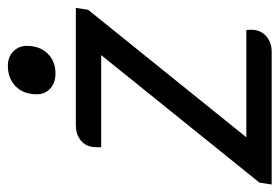

<svg xmlns="http://www.w3.org/2000/svg" viewBox="-162 -594 727 500"><g transform="rotate(-90 202.0 -343.5)"><path d="M-23 -32 309 -444H69Q69 -461 70 -467Q73 -487 88.5 -498.5Q104 -510 126 -510H432L427 -478L95 -66H374Q375 -62 375 -54Q375 -29 358.5 -14.5Q342 0 318 0H-28ZM207 -612Q207 -646 227.5 -666.5Q248 -687 281 -687Q304 -687 318.5 -673Q333 -659 333 -637Q333 -604 313 -583.5Q293 -563 261 -563Q237 -563 222 -576.5Q207 -590 207 -612Z"/></g></svg>

Font: Thasadith
Style: Bold Italic
Weight: 700
Italic angle: -9°
Designer: Cadson Demak Co.,Ltd.
Foundry: Cadson Demak Co.,Ltd.
Version: Version 1.000; ttfautohint (v1.6)